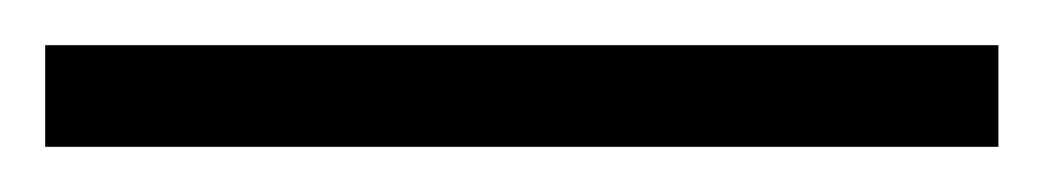

<svg xmlns="http://www.w3.org/2000/svg" viewBox="-22 70 462 85"><path d="M420 135H-2V90H420Z"/></svg>

Font: Noto Sans Khmer Light
Style: Regular
Weight: 300
Version: Version 2.003